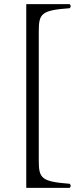

<svg xmlns="http://www.w3.org/2000/svg" viewBox="-20 -723 396 936"><path d="M108 193H320C326 187 326 179 320 173C182 162 169 147 169 60V-571C169 -658 183 -673 320 -683C326 -689 326 -697 320 -703H108Z"/></svg>

Font: Libertinus Serif Display
Style: Regular
Weight: 400
Designer: Philipp H. Poll
Foundry: Khaled Hosny
Version: Version 6.1